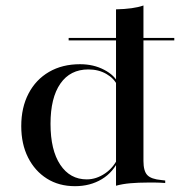

<svg xmlns="http://www.w3.org/2000/svg" viewBox="-20 -651 640 683"><path d="M246.8 11.3Q189.5 11.3 146.8 -15.7Q104 -42.7 79.8 -90.7Q55.6 -138.7 55.6 -202.4Q55.6 -268.5 81.5 -318.1Q107.3 -367.7 154.4 -395.2Q201.6 -422.6 264.5 -422.6Q312.9 -422.6 350.4 -402.8Q387.9 -383.1 400 -355.6L397.6 -346.8Q386.3 -371.8 358.5 -387.9Q330.6 -404 294.4 -404Q229.8 -404 194.8 -353.6Q159.7 -303.2 159.7 -210.5Q159.7 -116.9 194.4 -64.9Q229 -12.9 288.7 -12.9Q322.6 -12.9 354 -34.3Q385.5 -55.6 403.2 -96L404.8 -87.1Q383.9 -38.7 342.3 -13.7Q300.8 11.3 246.8 11.3ZM392.7 0V-207.3H490.3V-78.2Q490.3 -42.7 504 -28.2Q517.7 -13.7 554 -10.5L567.7 -8.9V0Q546 -1.6 533.1 -1.6Q520.2 -1.6 504 -1.6Q472.6 -1.6 444.4 0.8Q416.1 3.2 392.7 9.7ZM392.7 -207.3V-617.7Q424.2 -618.5 448 -621.8Q471.8 -625 490.3 -631.5V-207.3ZM224.2 -507.3V-516.1H600V-507.3Z"/></svg>

Font: Playfair 144pt SemiExpanded SemiBold
Style: Regular
Weight: 600
Width: 6
Designer: Claus Eggers Sørensen
Foundry: Claus Eggers Sørensen
Version: Version 2.203